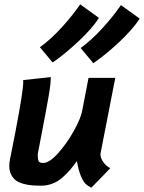

<svg xmlns="http://www.w3.org/2000/svg" viewBox="-20 -851 660 879"><path d="M349.1 -631.3Q396 -664.6 445.8 -718.5Q495.6 -772.5 533.7 -827.6Q548.3 -817.4 576.9 -796.6Q605.5 -775.9 619.6 -765.6Q587.9 -716.8 525.6 -658.4Q463.4 -600.1 407.2 -561.5Q397.5 -573.2 378.2 -596.4Q358.9 -619.6 349.1 -631.3ZM162.6 -634.8Q209.5 -668 259.3 -721.9Q309.1 -775.9 347.2 -831.1Q361.3 -820.8 390.1 -800Q418.9 -779.3 433.1 -769Q401.4 -719.7 339.1 -661.6Q276.9 -603.5 221.2 -564.9Q211.4 -576.7 191.9 -599.9Q172.4 -623 162.6 -634.8ZM397.9 8.3Q381.3 0 371.1 -10Q360.8 -20 350.1 -45.7Q339.4 -71.3 332 -113.8Q315.4 -90.3 300.8 -73.2Q286.1 -56.2 265.9 -38.3Q245.6 -20.5 221.7 -11Q197.8 -1.5 171.4 -1H167Q144 -1 126.2 -2.4Q108.4 -3.9 87.9 -9.3Q67.4 -14.6 54 -24.2Q40.5 -33.7 31.5 -50.8Q22.5 -67.9 22.5 -91.3Q22.5 -106.9 25.9 -122.6Q29.8 -140.1 33.4 -159.7Q37.1 -179.2 42 -204.3Q46.9 -229.5 50.3 -246.1Q86.4 -433.6 86.4 -475.1Q86.4 -481.9 85.9 -484.4Q106.9 -486.8 149.2 -491.2Q191.4 -495.6 212.4 -498V-493.2Q212.4 -479 209.7 -456.8Q207 -434.6 200.4 -397.5Q193.8 -360.4 188.2 -330.6Q182.6 -300.8 171.1 -241.2Q159.7 -181.6 152.8 -145.5V-144Q152.8 -119.6 157.5 -112.3Q162.1 -105 178.2 -105Q206.5 -105 247.3 -151.1Q288.1 -197.3 318.6 -252.7Q349.1 -308.1 355.5 -340.3Q360.4 -365.7 370.4 -417.2Q380.4 -468.8 385.3 -494.6H507.8Q496.6 -437 474.1 -322Q451.7 -207 440.4 -149.4Q439.9 -147.5 439.9 -144Q439.9 -126.5 453.9 -107.7Q467.8 -88.9 484.9 -81.1Q470.7 -65.9 441.7 -36.1Q412.6 -6.3 397.9 8.3Z"/></svg>

Font: Fantasque Sans Mono
Style: Bold Italic
Weight: 700
Italic angle: -11°
Monospace: yes
Designer: Jany Belluz
Version: Version 1.7.1